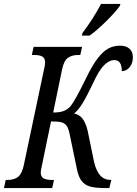

<svg xmlns="http://www.w3.org/2000/svg" viewBox="-37 -951 692 971"><path d="M-8 -41H2Q33 -41 53 -55.5Q73 -70 83 -114L186 -602Q191 -620 191 -635Q191 -657 177 -665Q163 -673 135 -673H124L133 -714H378L369 -673H359Q327 -673 306.5 -658.5Q286 -644 277 -600L232 -382Q265 -382 284.5 -389.5Q304 -397 318 -412Q342 -440 399 -557Q430 -621 457 -656Q484 -691 510.5 -705.5Q537 -720 571 -720Q601 -720 618 -704.5Q635 -689 635 -662Q635 -631 619 -611.5Q603 -592 579 -591Q579 -647 542 -647Q515 -647 489 -621Q463 -595 433 -529Q401 -462 380 -428Q359 -394 338 -377Q363 -372 379.5 -352Q396 -332 406 -291L439 -131Q450 -85 470.5 -63Q491 -41 524 -41H526L516 0H493Q446 0 419 -7.5Q392 -15 376 -35.5Q360 -56 352 -96L316 -269Q310 -300 300.5 -314Q291 -328 274 -332.5Q257 -337 221 -337L175 -114Q169 -88 169 -79Q169 -57 183.5 -49Q198 -41 226 -41H236L227 0H-17ZM380 -784Q437 -860 474 -931H572L569 -921Q546 -889 499.5 -843Q453 -797 416 -771H377Z"/></svg>

Font: Noto Serif Cond
Style: Italic
Weight: 400
Width: 3
Italic angle: -12°
Designer: Monotype Design Team
Foundry: Monotype Imaging Inc.
Version: Version 1.001